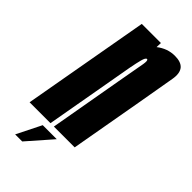

<svg xmlns="http://www.w3.org/2000/svg" viewBox="-281 -656 855 855"><g transform="rotate(45 146.0 -228.5)"><path d="M-43 0 63.5 -600H184L183 -573.5Q222 -604 268.5 -604Q306.5 -604 323 -585.5Q340.5 -565 333 -523Q319 -442.5 302 -344.5L241 0H110L170.5 -344Q189.5 -450 194.5 -478Q198.5 -502.5 192.5 -505.5Q191.5 -506 190.5 -506Q182.5 -506 176 -481.5Q170.5 -461 163.5 -424L88.5 0ZM12.6 146.6 70.5 30.7H158.8L57.2 146.6Z"/></g></svg>

Font: Anybody UltraCondensed Regular
Style: Bold Italic
Weight: 700
Width: 1
Italic angle: -10°
Designer: Tyler Finck
Foundry: Etcetera Type Company
Version: Version 1.010; ttfautohint (v1.8.3) -l 8 -r 50 -G 200 -x 14 